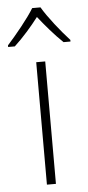

<svg xmlns="http://www.w3.org/2000/svg" viewBox="-80 -796 379 828"><g transform="rotate(-5 109.0 -382.0)"><path d="M128 -764H92C67 -722 11 -654 -26 -613V-606H3C40 -640 80 -686 109 -724C139 -686 178 -640 214 -606H244V-613C207 -653 152 -722 128 -764ZM128 0V-530H89V0Z"/></g></svg>

Font: Noto Sans Telugu ExtraLight
Style: Regular
Weight: 200
Designer: Jelle Bosma - Monotype Design Team
Foundry: Monotype Imaging Inc.
Version: Version 2.005